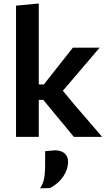

<svg xmlns="http://www.w3.org/2000/svg" viewBox="-20 -764 604 1072"><path d="M69.5 0V-732.5L196.5 -744.5V-292.5H225L282 -365Q308 -398 334.5 -431.5Q361 -465 387 -498H536.5Q498.5 -453 460.5 -409Q422.5 -364.5 385 -320.5L331 -257.5L395 -180Q434 -135 473 -89.8Q512 -44.5 550 0H392Q366 -32 339.8 -63.8Q313.5 -95.5 287.5 -126.5L221.5 -206.5H196.5V0ZM204 287.5Q222.5 258 227.2 228.5Q232 199 232 160.5V80L290.5 75Q325 77 342.5 94Q360 111 360 138Q360 182 333 221.8Q306 261.5 259 286Z"/></svg>

Font: Heraclito SemiBold
Style: Regular
Weight: 600
Designer: Kostas Bartsokas (font) & Cristiano Sobral (main changes)
Foundry: Kostas Bartsokas (font) & Cristiano Sobral (main changes)
Version: Version 1.00;July 8, 2020;FontCreator 13.0.0.2655 64-bit